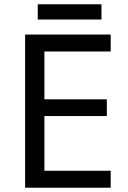

<svg xmlns="http://www.w3.org/2000/svg" viewBox="-20 -875 596 895"><path d="M496 0H97V-714H496V-635H187V-412H478V-334H187V-79H496ZM453 -855V-784H156V-855Z"/></svg>

Font: Noto Sans Bassa Vah
Style: Regular
Weight: 400
Designer: Monotype Design Team
Foundry: Monotype Imaging Inc.
Version: Version 2.002